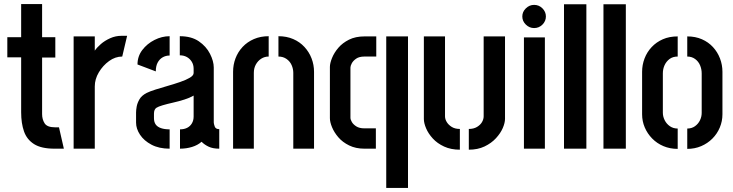

<svg xmlns="http://www.w3.org/2000/svg" viewBox="-20 -731 3603 944"><path d="M248 0Q183 0 147.5 -22.5Q112 -45 98 -85Q84 -125 84 -179V-449H16V-548H84V-711H187V-548H252V-448H187V-170Q187 -144 199.5 -124.5Q212 -105 251 -105H270L294 0Z M342 0V-552H446V-482Q457 -498 476 -514.5Q495 -531 521.5 -543Q548 -555 578 -555Q585 -555 591.5 -555Q598 -555 605 -555L581 -453Q547 -453 516.5 -431Q486 -409 466 -375.5Q446 -342 446 -306V0Z M814 0Q762 0 725 -19.5Q688 -39 668.5 -68.5Q649 -98 649 -128V-178Q649 -190 652 -207Q655 -224 665.5 -242.5Q676 -261 701 -274Q717 -282 745.5 -291Q774 -300 805.5 -309Q837 -318 866 -328Q895 -338 913.5 -349Q932 -360 932 -372V-393Q932 -413 922.5 -428Q913 -443 898 -451Q883 -459 864 -459V-553Q921 -553 957.5 -528Q994 -503 1012.5 -466.5Q1031 -430 1031 -399V-129Q1031 -123 1035.5 -109.5Q1040 -96 1058 -96V0Q1027 0 1006.5 -9.5Q986 -19 971 -34Q952 -17 924 -8.5Q896 0 865 0V-95Q885 -95 900 -102.5Q915 -110 923.5 -124.5Q932 -139 932 -158V-261Q913 -250 886.5 -241.5Q860 -233 831 -226.5Q802 -220 780 -213.5Q758 -207 749 -201Q737 -193 737 -172V-150Q737 -131 745.5 -119Q754 -107 771.5 -101Q789 -95 814 -95ZM746 -380 656 -414Q656 -454 679.5 -485Q703 -516 739.5 -534.5Q776 -553 814 -553V-458Q795 -458 779.5 -449Q764 -440 755 -423Q746 -406 746 -380Z M1126 -378Q1126 -413 1138 -444.5Q1150 -476 1173 -500.5Q1196 -525 1228.5 -539Q1261 -553 1301 -553V-453Q1281 -453 1264.5 -442.5Q1248 -432 1238 -414Q1228 -396 1228 -373V0H1126ZM1422 -373Q1422 -392 1414 -410.5Q1406 -429 1389 -441Q1372 -453 1349 -453V-553Q1389 -553 1421.5 -539Q1454 -525 1477 -500Q1500 -475 1512 -443.5Q1524 -412 1524 -378V0H1422Z M1772 0Q1729 0 1696.5 -16Q1664 -32 1643.5 -56Q1623 -80 1612.5 -105.5Q1602 -131 1602 -150V-402Q1602 -420 1612.5 -446Q1623 -472 1643.5 -496Q1664 -520 1696 -536Q1728 -552 1772 -552H1830V-453H1772Q1746 -453 1731 -442.5Q1716 -432 1709.5 -419.5Q1703 -407 1703 -399V-152Q1703 -143 1710 -131Q1717 -119 1732 -109.5Q1747 -100 1771 -100H1828V0ZM1879 193V-552H1986V193Z M2285 5V-97Q2309 -97 2325.5 -107Q2342 -117 2350 -131Q2358 -145 2358 -159V-552H2463V-147Q2463 -127 2452 -101.5Q2441 -76 2418.5 -51.5Q2396 -27 2362.5 -11Q2329 5 2285 5ZM2241 5Q2197 5 2163.5 -10.5Q2130 -26 2108 -50Q2086 -74 2075 -100Q2064 -126 2064 -146V-552H2168V-159Q2168 -145 2176.5 -131Q2185 -117 2201 -107Q2217 -97 2241 -97Z M2556 0V-547H2659V0ZM2606 -593Q2583 -593 2565.5 -610Q2548 -627 2548 -650Q2548 -673 2565.5 -690Q2583 -707 2606 -707Q2630 -707 2647 -690Q2664 -673 2664 -650Q2664 -627 2647 -610Q2630 -593 2606 -593Z M2753 0V-710H2863V0Z M2947 0V-710H3057V0Z M3312 1Q3274 1 3242 -12.5Q3210 -26 3186.5 -50Q3163 -74 3150 -104.5Q3137 -135 3137 -169V-378Q3137 -412 3149 -443.5Q3161 -475 3184 -499.5Q3207 -524 3239 -538Q3271 -552 3312 -552V-453Q3288 -453 3272 -441Q3256 -429 3247.5 -410.5Q3239 -392 3239 -370V-177Q3239 -158 3248 -140Q3257 -122 3273.5 -110.5Q3290 -99 3312 -99ZM3359 1V-99Q3381 -99 3397 -110.5Q3413 -122 3421.5 -139.5Q3430 -157 3430 -176V-370Q3430 -391 3422 -410Q3414 -429 3397.5 -441Q3381 -453 3359 -453V-552Q3399 -552 3431 -538Q3463 -524 3485.5 -499.5Q3508 -475 3520 -443.5Q3532 -412 3532 -378V-169Q3532 -135 3519 -104Q3506 -73 3482.5 -49.5Q3459 -26 3427.5 -12.5Q3396 1 3359 1Z"/></svg>

Font: Stick No Bills ExtraLight SemiBold
Style: Regular
Weight: 600
Version: Version 2.000